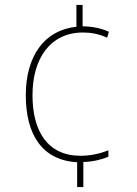

<svg xmlns="http://www.w3.org/2000/svg" viewBox="-20 -744 552 774"><path d="M313 -638V-724H288V-636C159 -623 84 -518 84 -360C84 -204 148 -98 291 -90V10H316V-91C357 -92 393 -102 417 -112V-138C384 -125 345 -116 305 -116C171 -116 111 -216 111 -360C111 -509 183 -613 315 -613C346 -613 380 -607 412 -592L419 -616C387 -630 356 -637 313 -638Z"/></svg>

Font: Noto Sans Thai Looped SemiCondensed Thin
Style: Regular
Weight: 100
Width: 4
Designer: Sasikarn Vongin, Ben Mitchell
Foundry: The Fontpad Ltd
Version: Version 1.001